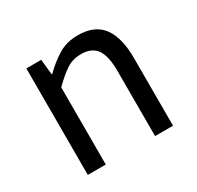

<svg xmlns="http://www.w3.org/2000/svg" viewBox="-115 -629 777 759"><g transform="rotate(-30 273.5 -249.0)"><path d="M82 0V-486H150L157 -416H160Q195 -451 233.5 -474.5Q272 -498 323 -498Q400 -498 435.5 -450Q471 -402 471 -308V0H389V-297Q389 -366 367 -396.5Q345 -427 297 -427Q259 -427 230 -408Q201 -389 164 -352V0Z"/></g></svg>

Font: SourceSansPro
Style: Book
Weight: 400
Designer: Paul D. Hunt
Foundry: Adobe Systems Incorporated
Version: Version 2.021;PS 2.000;hotconv 1.0.86;makeotf.lib2.5.63406